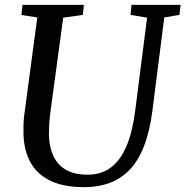

<svg xmlns="http://www.w3.org/2000/svg" viewBox="-20 -763 766 793"><path d="M658.5 -691 609.5 -306Q598.5 -220.5 575 -160Q551.5 -99.5 515.8 -62.2Q480 -25 433 -7.5Q386 10 328.5 10Q241.5 10 186.5 -17.2Q131.5 -44.5 105 -94Q78.5 -143.5 77 -209.5Q76.5 -228.5 77 -248.8Q77.5 -269 80.5 -290.5L134 -691L68.5 -701L73 -743H326.5L322 -701.5L241 -690L188 -298.5Q184.5 -272 183.2 -248.5Q182 -225 182 -205Q183.5 -156.5 200.2 -119.5Q217 -82.5 251.8 -62Q286.5 -41.5 342.5 -41.5Q397.5 -41.5 437 -70.5Q476.5 -99.5 501.8 -158.2Q527 -217 538.5 -306.5L587.5 -690L519 -701.5L523 -743H726L721 -701.5Z"/></svg>

Font: Merriweather 28pt
Style: Italic
Weight: 400
Italic angle: -7.8°
Version: Version 2.101